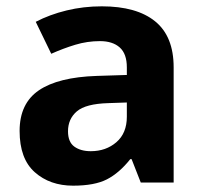

<svg xmlns="http://www.w3.org/2000/svg" viewBox="-20 -577 644 607"><path d="M302 -557Q412 -557 470.5 -509.5Q529 -462 529 -364V0H425L396 -74H392Q357 -30 318 -10Q279 10 211 10Q138 10 90 -32.5Q42 -75 42 -163Q42 -250 103 -291.5Q164 -333 286 -337L381 -340V-364Q381 -407 358.5 -427Q336 -447 296 -447Q256 -447 218 -435.5Q180 -424 142 -407L93 -508Q137 -531 190.5 -544Q244 -557 302 -557ZM323 -251Q251 -249 223 -225Q195 -201 195 -162Q195 -128 215 -113.5Q235 -99 267 -99Q315 -99 348 -127.5Q381 -156 381 -208V-253Z"/></svg>

Font: Noto Sans Gurmukhi
Style: Bold
Weight: 700
Designer: Jelle Bosma - Monotype Design Team
Foundry: Monotype Imaging Inc.
Version: Version 2.004; ttfautohint (v1.8.4.7-5d5b)